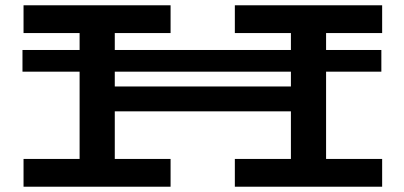

<svg xmlns="http://www.w3.org/2000/svg" viewBox="-20 -706 1529 726"><path d="M1213 -581V-517H1422V-435H1213V-105H1425V0H868V-105H1080V-285H414V-105H625V0H69V-105H281V-435H65V-517H281V-581H69V-686H625V-581H414V-517H1080V-581H868V-686H1425V-581ZM1080 -435H414V-379H1080Z"/></svg>

Font: BioRhyme Expanded
Style: Bold
Weight: 700
Width: 7
Designer: Aoife Mooney
Foundry: Aoife Mooney Type
Version: Version 1.000